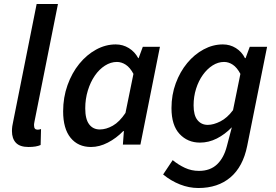

<svg xmlns="http://www.w3.org/2000/svg" viewBox="-20 -726 1384 964"><path d="M123 12Q80 12 60 -9Q40 -30 40 -68Q40 -91 47 -120L164 -706H271L153 -115Q151 -107 151 -103Q151 -99 151 -96Q151 -75 168 -75Q173 -75 176 -75.5Q179 -76 186 -78L184 2Q173 7 158 9.5Q143 12 123 12Z M437 12Q372 12 334.5 -34Q297 -80 297 -167Q297 -237 319 -298.5Q341 -360 378 -405.5Q415 -451 462.5 -477Q510 -503 561 -503Q597 -503 627 -484.5Q657 -466 674 -434H676L697 -491H783L685 0H597L602 -68H599Q564 -32 521.5 -10Q479 12 437 12ZM481 -76Q513 -76 546.5 -95Q580 -114 610 -159L650 -355Q633 -387 611.5 -401Q590 -415 567 -415Q536 -415 507 -396.5Q478 -378 456 -346Q434 -314 421 -271.5Q408 -229 408 -182Q408 -128 427.5 -102Q447 -76 481 -76Z M976 218Q929 218 883.5 200Q838 182 799 150L847 78Q875 101 908 116.5Q941 132 979 132Q1035 132 1069.5 99.5Q1104 67 1119 8L1144 -87Q1109 -51 1068.5 -30.5Q1028 -10 984 -10Q922 -10 881.5 -53.5Q841 -97 841 -183Q841 -250 862.5 -308Q884 -366 920 -409.5Q956 -453 1002.5 -478Q1049 -503 1099 -503Q1135 -503 1164.5 -484.5Q1194 -466 1210 -434H1213L1234 -491H1321L1221 7Q1200 111 1137 164.5Q1074 218 976 218ZM1023 -99Q1052 -99 1086.5 -116.5Q1121 -134 1150 -173L1187 -355Q1170 -387 1149 -401Q1128 -415 1105 -415Q1075 -415 1047.5 -397.5Q1020 -380 998.5 -350Q977 -320 964.5 -280.5Q952 -241 952 -197Q952 -147 971.5 -123Q991 -99 1023 -99Z"/></svg>

Font: TypoPRO Source Sans Pro
Style: Italic
Weight: 600
Italic angle: -11°
Designer: Paul D. Hunt
Foundry: Adobe Systems Incorporated
Version: Version 1.075;PS 2.000;hotconv 1.0.86;makeotf.lib2.5.63406